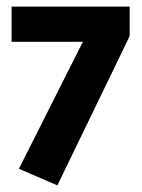

<svg xmlns="http://www.w3.org/2000/svg" viewBox="-20 -538 428 579"><path d="M371 -518V-429L153 21L37 -29L230 -412H15V-518Z"/></svg>

Font: Mukta Malar ExtraBold
Style: Regular
Weight: 800
Designer: Aadarsh Rajan, Girish Dalvi, Yashodeep Gholap
Foundry: Ek Type
Version: Version 2.538;PS 1.000;hotconv 16.6.51;makeotf.lib2.5.65220;